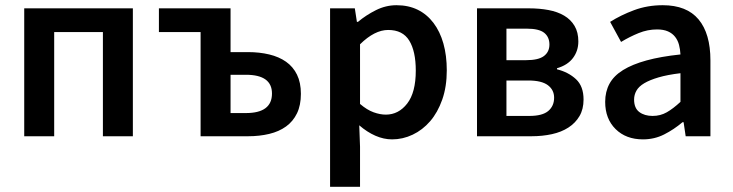

<svg xmlns="http://www.w3.org/2000/svg" viewBox="-20 -523 2812 737"><path d="M73 0V-491H490V0H375V-400H188V0Z M750 0V-400H590V-491H865V-323H932Q976 -323 1013.5 -314Q1051 -305 1078 -286Q1105 -267 1120 -236.5Q1135 -206 1135 -163Q1135 -119 1120 -88Q1105 -57 1078 -37.5Q1051 -18 1013.5 -9Q976 0 932 0ZM865 -89H924Q1024 -89 1024 -164Q1024 -236 924 -236H865Z M1247 194V-491H1342L1350 -439H1354Q1385 -465 1423 -484Q1461 -503 1502 -503Q1548 -503 1583.5 -485.5Q1619 -468 1644 -435Q1669 -402 1682 -356Q1695 -310 1695 -253Q1695 -190 1677.5 -140.5Q1660 -91 1631 -57.5Q1602 -24 1564 -6Q1526 12 1485 12Q1453 12 1421 -2Q1389 -16 1359 -42L1362 40V194ZM1461 -83Q1510 -83 1543 -125.5Q1576 -168 1576 -252Q1576 -326 1551 -367Q1526 -408 1470 -408Q1418 -408 1362 -353V-124Q1389 -101 1414 -92Q1439 -83 1461 -83Z M1811 0V-491H2010Q2051 -491 2085.5 -484.5Q2120 -478 2145.5 -463Q2171 -448 2185.5 -423.5Q2200 -399 2200 -364Q2200 -328 2179.5 -300.5Q2159 -273 2118 -261V-257Q2162 -246 2191 -219Q2220 -192 2220 -141Q2220 -104 2204.5 -77.5Q2189 -51 2162 -33.5Q2135 -16 2098.5 -8Q2062 0 2020 0ZM1924 -292H1999Q2047 -292 2068 -308Q2089 -324 2089 -352Q2089 -381 2069 -397Q2049 -413 2002 -413H1924ZM1924 -78H2012Q2062 -78 2084.5 -97Q2107 -116 2107 -148Q2107 -178 2083 -196Q2059 -214 2008 -214H1924Z M2448 12Q2383 12 2343 -27.5Q2303 -67 2303 -132Q2303 -171 2319.5 -201.5Q2336 -232 2371.5 -254Q2407 -276 2461.5 -291Q2516 -306 2592 -314Q2591 -333 2586.5 -350.5Q2582 -368 2571.5 -381.5Q2561 -395 2544 -402.5Q2527 -410 2502 -410Q2466 -410 2431.5 -396Q2397 -382 2364 -362L2322 -439Q2363 -465 2414 -484Q2465 -503 2524 -503Q2616 -503 2661.5 -448.5Q2707 -394 2707 -291V0H2612L2604 -54H2600Q2567 -26 2529.5 -7Q2492 12 2448 12ZM2485 -78Q2515 -78 2539.5 -92Q2564 -106 2592 -132V-242Q2542 -236 2508 -226Q2474 -216 2453 -203.5Q2432 -191 2423 -175Q2414 -159 2414 -141Q2414 -108 2434 -93Q2454 -78 2485 -78Z"/></svg>

Font: Giro Sans Semibold
Style: Regular
Weight: 600
Designer: Paul D. Hunt
Foundry: Adobe Systems Incorporated
Version: Version 1.000;PS 1.0;hotconv 1.0.88;makeotf.lib2.5.647800